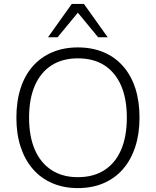

<svg xmlns="http://www.w3.org/2000/svg" viewBox="-20 -956 799 984"><path d="M379 8Q307 8 248.5 -17Q190 -42 149 -89Q108 -136 86 -202.5Q64 -269 64 -353Q64 -437 85.5 -503.5Q107 -570 148 -616.5Q189 -663 247.5 -688Q306 -713 379 -713Q452 -713 510.5 -688.5Q569 -664 610.5 -617Q652 -570 673.5 -503.5Q695 -437 695 -354Q695 -270 673 -203Q651 -136 610 -89Q569 -42 510.5 -17Q452 8 379 8ZM379 -48Q459 -48 515 -84Q571 -120 600.5 -188Q630 -256 630 -353Q630 -450 600.5 -517.5Q571 -585 515.5 -621Q460 -657 379 -657Q300 -657 244 -621Q188 -585 158.5 -517Q129 -449 129 -353Q129 -257 158.5 -189Q188 -121 244 -84.5Q300 -48 379 -48ZM226 -765 348 -936H410L532 -765H483L379 -891L275 -765Z"/></svg>

Font: Nunito Sans 12pt Light
Style: Regular
Weight: 300
Designer: Vernon Adams
Foundry: Vernon Adams
Version: Version 3.101;gftools[0.9.27]